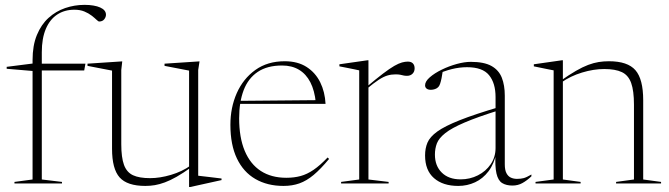

<svg xmlns="http://www.w3.org/2000/svg" viewBox="-20 -755 2754 790"><path d="M143.5 -465 120 -462.5 7.5 -472V-480L125.5 -495L130 -493H331.5L326.5 -465ZM152 -16.5 235 -6.5V0H39.5V-6.5L114 -16.5V-508Q114 -568 131.8 -611Q149.5 -654 179.5 -681.2Q209.5 -708.5 248 -721.8Q286.5 -735 328 -735Q348 -735 364.2 -732.2Q380.5 -729.5 392.2 -724.2Q404 -719 410 -711.5Q416 -704 416 -694.5Q416 -684.5 408.8 -675.5Q401.5 -666.5 388 -666.5Q384.5 -666.5 377 -673.8Q369.5 -681 357 -690.8Q344.5 -700.5 327 -707.8Q309.5 -715 286 -715Q245.5 -715 215.2 -695Q185 -675 168.5 -636Q152 -597 152 -540Z M479 -161.5Q479 -107 490.2 -76.5Q501.5 -46 527.2 -34Q553 -22 597.5 -22Q638 -22 683.5 -35.5Q729 -49 764.5 -74L766.5 -66.5Q733 -42.5 706.5 -27.5Q680 -12.5 658.2 -4.5Q636.5 3.5 617.2 6.8Q598 10 578 10Q503.5 10 472.2 -25Q441 -60 441 -143V-464.5L340 -484V-493L483 -502.5L479 -467ZM758 14.5V-65V-464.5L657 -484V-493L801 -502.5L795.5 -467V-32Q800 -31.5 812.2 -30Q824.5 -28.5 840 -26.8Q855.5 -25 869.5 -23.2Q883.5 -21.5 891.5 -20.5V-14L762.5 14.5Z M1151.5 -503Q1205 -503 1241.5 -479.5Q1278 -456 1297.5 -416.5Q1317 -377 1319.5 -327.5H958.5V-340L1288.5 -343L1279.5 -332.5Q1274.5 -382.5 1257 -416.5Q1239.5 -450.5 1210.2 -468Q1181 -485.5 1140.5 -485.5Q1079.5 -485.5 1040.2 -459Q1001 -432.5 982.5 -383.8Q964 -335 964 -268.5Q964 -189 987 -134.2Q1010 -79.5 1053.2 -51.5Q1096.5 -23.5 1158 -23.5Q1190.5 -23.5 1217 -30.8Q1243.5 -38 1270.2 -56.2Q1297 -74.5 1328 -107L1334 -101Q1299.5 -59.5 1270.5 -35.2Q1241.5 -11 1212 -0.5Q1182.5 10 1146.5 10Q1080 10 1030.8 -18.5Q981.5 -47 954.8 -103Q928 -159 928 -241.5Q928 -312.5 954.2 -371.8Q980.5 -431 1030.5 -467Q1080.5 -503 1151.5 -503Z M1658 -501.5Q1672 -501.5 1679 -494Q1686 -486.5 1686 -474Q1686 -460 1677.2 -451.5Q1668.5 -443 1654.5 -443Q1646 -443 1640 -444.5Q1634 -446 1626.8 -447.5Q1619.5 -449 1607 -449Q1589.5 -449 1573.8 -444.2Q1558 -439.5 1538 -426.5Q1518 -413.5 1488 -388.5L1486 -395.5Q1527.5 -430.5 1555.5 -451.8Q1583.5 -473 1602.2 -483.8Q1621 -494.5 1634 -498Q1647 -501.5 1658 -501.5ZM1496 -399.5V-16.5L1579 -6.5V0H1383.5V-6.5L1458 -16.5V-465.5Q1451.5 -467 1439.5 -469.5Q1427.5 -472 1411.2 -475.2Q1395 -478.5 1376.5 -482V-490.5L1492 -507H1496Z M2037 -315.5V-302.5Q1945.5 -274 1891.8 -251Q1838 -228 1811.8 -207Q1785.5 -186 1777.5 -164.8Q1769.5 -143.5 1769.5 -119Q1769.5 -72.5 1797.8 -44.8Q1826 -17 1875 -17Q1913.5 -17 1946.2 -33.5Q1979 -50 1999 -79.2Q2019 -108.5 2019 -146V-355.5Q2019 -413 1992.2 -445.8Q1965.5 -478.5 1901.5 -478.5Q1871 -478.5 1839.5 -470.8Q1808 -463 1770.5 -446.5L1802 -464Q1799.5 -447 1796.8 -433.2Q1794 -419.5 1790.8 -410.2Q1787.5 -401 1783.5 -397Q1778.5 -391.5 1770 -388.5Q1761.5 -385.5 1753 -385.5Q1741.5 -385.5 1735.2 -390.5Q1729 -395.5 1729 -404Q1729 -420 1748.5 -437Q1768 -454 1797.8 -468.5Q1827.5 -483 1859.5 -491.8Q1891.5 -500.5 1917 -500.5Q1972 -500.5 2002.2 -483.5Q2032.5 -466.5 2044.8 -435.2Q2057 -404 2057 -361.5V-79Q2057 -55.5 2063.8 -42.5Q2070.5 -29.5 2082 -24.2Q2093.5 -19 2107 -19Q2123 -19 2135 -22.2Q2147 -25.5 2166.5 -37V-29.5Q2148 -12 2129.5 -1.8Q2111 8.5 2088.5 8.5Q2063 8.5 2046.2 -1.8Q2029.5 -12 2022.8 -41Q2016 -70 2019 -125.5L2023 -127.5Q2013 -80.5 1990 -50.2Q1967 -20 1934.8 -5Q1902.5 10 1865.5 10Q1802.5 10 1765.8 -22Q1729 -54 1729 -115.5Q1729 -144.5 1738.8 -168Q1748.5 -191.5 1779.2 -213.8Q1810 -236 1871.8 -260.5Q1933.5 -285 2037 -315.5Z M2296 -423.5V-16.5L2369 -6.5V0H2183.5V-6.5L2258 -16.5V-465.5Q2250 -467 2230.2 -471Q2210.5 -475 2176.5 -482V-490.5L2292 -507H2296ZM2515 -6.5 2588.5 -16.5V-324Q2588.5 -381.5 2577 -413.5Q2565.5 -445.5 2538.8 -458.2Q2512 -471 2466 -471Q2422.5 -471 2374.8 -456.5Q2327 -442 2289.5 -415.5L2286.5 -422.5Q2322 -447.5 2349.8 -463.5Q2377.5 -479.5 2400.2 -488Q2423 -496.5 2443.5 -499.8Q2464 -503 2485.5 -503Q2562.5 -503 2594.5 -466.2Q2626.5 -429.5 2626.5 -342.5V-16.5L2700 -6.5V0H2515Z"/></svg>

Font: Newsreader 60pt ExtraLight
Style: Regular
Weight: 250
Designer: Hugues Gentile
Foundry: Production Type
Version: Version 1.003